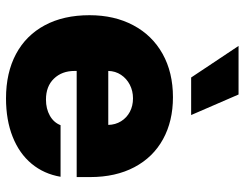

<svg xmlns="http://www.w3.org/2000/svg" viewBox="-106 -686 802 629"><g transform="rotate(90 294.5 -371.0)"><path d="M29.3 -263.7Q29.3 -345.2 62.3 -407.2Q95.2 -469.2 156 -503.2Q216.8 -537.1 297.9 -537.1Q376.5 -537.1 435.5 -504.6Q494.6 -472.2 527.1 -410.9Q559.6 -349.6 559.6 -265.6V-221.7H211.9V-214.8Q211.9 -173.3 237.1 -147.2Q262.2 -121.1 305.7 -121.1Q335.9 -121.1 358.4 -133.8Q380.9 -146.5 389.6 -168.9H558.6Q549.3 -114.3 515.9 -74Q482.4 -33.7 427.7 -12Q373 9.8 301.8 9.8Q217.8 9.8 156.5 -22.9Q95.2 -55.7 62.3 -117.2Q29.3 -178.7 29.3 -263.7ZM388.7 -325.2Q388.2 -348.6 376.7 -367.2Q365.2 -385.7 345.7 -396Q326.2 -406.2 301.8 -406.2Q277.3 -406.2 257.1 -395.8Q236.8 -385.3 224.6 -366.9Q212.4 -348.6 211.9 -325.2ZM129.9 -752H289.1L356.4 -596.7H233.4Z"/></g></svg>

Font: Pretendard Std Black
Style: Regular
Weight: 900
Designer: Base glyphs from Inter by Rasmus Andersson; Hangeul glyphs from Noto Sans CJK(Source Han Sans) by Jang Soo-young and Kan
Foundry: Kil Hyung-jin
Version: Version 1.309